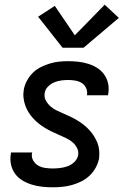

<svg xmlns="http://www.w3.org/2000/svg" viewBox="-20 -788 540 816"><path d="M204 8Q181 8 158.5 5.5Q136 3 115 -3.5Q94 -10 75.5 -21Q57 -32 44.5 -49Q32 -66 27 -88Q22 -110 26 -133Q26 -134 26.5 -136Q27 -138 27 -140H117Q117 -139 116.5 -138Q116 -137 116 -137Q113 -120 121 -106Q129 -92 142 -84.5Q155 -77 171 -74.5Q187 -72 204 -72Q219 -72 235.5 -74Q252 -76 267.5 -81.5Q283 -87 296 -99.5Q309 -112 312 -128Q315 -145 307 -160Q299 -175 286.5 -185Q274 -195 259 -202Q244 -209 229 -215.5Q214 -222 199.5 -229Q185 -236 171 -244.5Q157 -253 144.5 -263Q132 -273 121 -285Q110 -297 101.5 -310.5Q93 -324 87.5 -339.5Q82 -355 80 -372Q78 -389 81 -406Q84 -425 94 -444Q104 -463 119 -478Q134 -493 153 -502.5Q172 -512 191.5 -518Q211 -524 230.5 -526Q250 -528 270 -528Q292 -528 314 -525.5Q336 -523 356 -516.5Q376 -510 393.5 -499Q411 -488 423 -471Q435 -454 439.5 -433Q444 -412 440 -390Q440 -388 439.5 -386.5Q439 -385 439 -383H349Q349 -384 349.5 -384.5Q350 -385 350 -386Q352 -401 345.5 -414.5Q339 -428 327 -435.5Q315 -443 300 -445.5Q285 -448 270 -448Q255 -448 240 -446Q225 -444 210.5 -438Q196 -432 184 -420Q172 -408 170 -393Q167 -375 175 -360.5Q183 -346 195 -335.5Q207 -325 222 -318Q237 -311 252 -304.5Q267 -298 281.5 -291Q296 -284 310 -275.5Q324 -267 336.5 -257Q349 -247 360 -235Q371 -223 379.5 -209.5Q388 -196 394 -181Q400 -166 401.5 -149Q403 -132 401 -114Q397 -94 386.5 -75Q376 -56 360 -41Q344 -26 324.5 -16.5Q305 -7 285 -1.5Q265 4 244.5 6Q224 8 204 8ZM246 -585 142 -717 213 -763 298 -638 425 -768 485 -712 335 -585Z"/></svg>

Font: Iosevka SS04 Medium
Style: Italic
Weight: 500
Italic angle: -9°
Monospace: yes
Designer: Belleve Invis
Foundry: Belleve Invis
Version: Version 19.0.0; ttfautohint (v1.8.4)